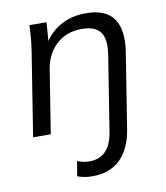

<svg xmlns="http://www.w3.org/2000/svg" viewBox="-82 -579 750 868"><g transform="rotate(-10 293.0 -145.5)"><path d="M38.6 0 99.7 -385.9Q104.1 -414.2 106.6 -443.6Q109.1 -472.9 110.1 -502.3H188.7L180.5 -391.7L167 -390.7Q197 -450 249.6 -480.6Q302.3 -511.3 369.5 -511.3Q462 -511.3 498 -458.6Q533.9 -405.9 518 -305.8L462.8 41.8Q448.4 127.3 400.6 173.6Q352.9 219.9 271.7 219.9Q252.9 219.9 235.5 216.6Q218.1 213.3 204.3 207.9L215.5 140.2Q227.5 144.2 240 147.7Q252.5 151.3 270.5 151.3Q317.5 151.3 345.9 122.2Q374.3 93.1 383.3 33.7L437 -304.7Q449.1 -380 424.6 -412.3Q400.1 -444.6 339.9 -444.6Q269.2 -444.6 222.9 -401.9Q176.7 -359.3 165.6 -288.6L119.6 0Z"/></g></svg>

Font: Mulish ExtraLight
Style: Italic
Weight: 200
Italic angle: -9°
Designer: Vernon Adams
Foundry: Vernon Adams
Version: Version 3.603